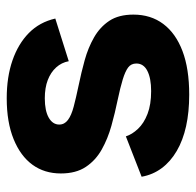

<svg xmlns="http://www.w3.org/2000/svg" viewBox="-26 -556 596 585"><g transform="rotate(-90 272.5 -264.0)"><path d="M276 14Q223 14 180 4.5Q137 -5 104.5 -24Q72 -43 52 -70Q32 -97 26 -131L149 -179Q155 -160 172 -142Q189 -124 217.5 -113Q246 -102 287 -102Q326 -102 348.5 -113.5Q371 -125 371 -147Q371 -163 359 -172Q347 -181 322.5 -188.5Q298 -196 260 -204Q221 -212 181.5 -223Q142 -234 109 -252.5Q76 -271 56 -301Q36 -331 36 -377Q36 -427 62.5 -463.5Q89 -500 140.5 -521Q192 -542 265 -542Q330 -542 380.5 -524.5Q431 -507 464 -474.5Q497 -442 508 -394L378 -353Q374 -375 359 -391.5Q344 -408 320.5 -417Q297 -426 265 -426Q227 -426 206 -414Q185 -402 185 -382Q185 -366 199 -355.5Q213 -345 239.5 -338Q266 -331 304 -323Q343 -315 381 -304.5Q419 -294 450.5 -276Q482 -258 501 -229.5Q520 -201 520 -156Q520 -103 491.5 -65Q463 -27 409 -6.5Q355 14 276 14Z"/></g></svg>

Font: Bricolage Grotesque 24pt ExtraBold
Style: Regular
Weight: 800
Designer: Mathieu Triay
Foundry: Atelier Triay
Version: Version 1.001;gftools[0.9.33.dev8+g029e19f]